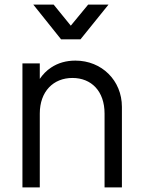

<svg xmlns="http://www.w3.org/2000/svg" viewBox="-20 -810 613 830"><path d="M328 -640 449 -790H361L286 -699L212 -790H124L244 -640ZM152 0V-319C152 -415 211 -473 293 -473C375 -473 432 -416 432 -319V0H507V-348C507 -462 420 -548 306 -548C266 -548 231 -538 201 -518C181 -505 165 -488 152 -469V-536H77V0Z"/></svg>

Font: Plus Jakarta Sans
Style: Regular
Weight: 400
Designer: Gumpita Rahayu
Foundry: Tokotype
Version: Version 2.071;gftools[0.9.30]